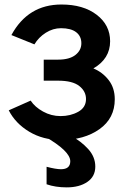

<svg xmlns="http://www.w3.org/2000/svg" viewBox="-20 -600 563 847"><path d="M18.6 -113.3 115.2 -156.2Q133.8 -127.9 169.9 -107.9Q206.1 -87.9 247.1 -87.9Q291 -87.9 325.2 -106.9Q359.4 -126 359.4 -163.1Q359.4 -197.3 329.6 -220.7Q299.8 -244.1 236.3 -244.1H172.9V-336.9H236.3Q286.1 -336.9 312.5 -357.4Q338.9 -377.9 338.9 -409.2Q338.9 -440.4 315.9 -458Q293 -475.6 249 -475.6Q213.9 -475.6 182.1 -455.6Q150.4 -435.5 131.8 -404.3L30.3 -445.3Q103.5 -580.1 251 -580.1Q347.7 -580.1 406.7 -534.7Q465.8 -489.3 465.8 -418Q465.8 -340.8 391.6 -297.9H392.6Q432.6 -281.2 459.5 -246.6Q486.3 -211.9 486.3 -162.1Q486.3 -78.1 418.9 -30.3Q351.6 17.6 249 17.6Q169.9 17.6 108.9 -19Q47.9 -55.7 18.6 -113.3ZM175.8 1H295.9Q336.9 22.5 368.7 57.1Q400.4 91.8 400.4 134.8Q400.4 178.7 365.2 202.6Q330.1 226.6 274.4 226.6Q224.6 226.6 185.5 212.9V135.7Q226.6 146.5 249 146.5Q290 146.5 290 111.3Q290 66.4 175.8 1Z"/></svg>

Font: Gothic A1
Style: Bold
Weight: 700
Version: Version 2.50